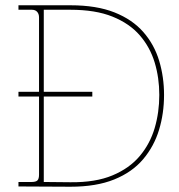

<svg xmlns="http://www.w3.org/2000/svg" viewBox="-20 -708 677 728"><path d="M247 0 50 -1V-18H100Q116 -18 122 -24Q128 -30 128 -46V-342H50V-360H128V-642Q128 -655 121 -663Q114 -671 101 -671H50V-688H247Q346 -688 414 -661Q482 -634 523.5 -586.5Q565 -539 583.5 -477.5Q602 -416 602 -348Q602 -278 583 -215.5Q564 -153 522.5 -104Q481 -55 413 -27.5Q345 0 247 0ZM247 -17Q342 -16 406.5 -43Q471 -70 510 -116.5Q549 -163 566.5 -222.5Q584 -282 584 -348Q584 -413 566.5 -471Q549 -529 510 -574Q471 -619 406.5 -645Q342 -671 247 -671H146V-360H330V-342H146V-18Z"/></svg>

Font: Grandiflora One
Style: Regular
Weight: 400
Designer: Haesung Cho
Foundry: JAMO
Version: Version 1.000; ttfautohint (v1.8.4.7-5d5b);gftools[0.9.28]